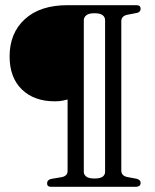

<svg xmlns="http://www.w3.org/2000/svg" viewBox="-20 -720 596 740"><path d="M504.5 0H176.5Q161.5 0 161.5 -13Q161.5 -27 177.5 -30.5L219 -37.5Q240.5 -42.5 240.5 -61V-336.5Q232 -334.5 220.8 -332Q209.5 -329.5 191.5 -329.5Q111 -329.5 64 -375.5Q17 -421.5 17 -502.5Q17 -592.5 75.8 -646.2Q134.5 -700 240 -700H506Q522 -700 522 -686Q522 -674.5 509 -670.5L468 -662.5Q447.5 -657 447.5 -637.5V-63Q447.5 -43 469.5 -38L506.5 -31Q522 -27 522 -15Q522 -7 516.5 -3.5Q511 0 504.5 0ZM385 -57V-642.5Q385 -654 375.5 -661.5Q366 -669 343.5 -669Q322 -669 312.5 -661Q303 -653 303 -642.5V-57Q303 -47 312.5 -39.5Q322 -32 344 -32Q366.5 -32 375.8 -39.2Q385 -46.5 385 -57Z"/></svg>

Font: Fraunces 144pt S050
Style: Regular
Weight: 400
Version: Version 1.000; ttfautohint (v1.8.3)